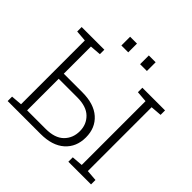

<svg xmlns="http://www.w3.org/2000/svg" viewBox="-218 -1100 1304 1304"><g transform="rotate(45 433.5 -448.5)"><path d="M34.2 0V-42.5L113.8 -48.8V-661.6L34.2 -668V-710.9H252V-668L172.4 -661.6V-400.9H350.1Q462.9 -400.9 523.9 -346.7Q585 -292.5 585 -201.2Q585 -109.4 523.7 -54.7Q462.4 0 350.1 0ZM172.4 -48.8H350.1Q438.5 -48.8 482.2 -92Q525.9 -135.3 525.9 -202.1Q525.9 -266.6 482.2 -309.3Q438.5 -352.1 350.1 -352.1H172.4ZM617.2 0V-42.5L696.8 -48.8V-661.6L617.2 -668V-710.9H835V-668L755.4 -661.6V-48.8L835 -42.5V0ZM493.2 -813V-897H558.6V-813ZM313.5 -813V-897H379.4V-813Z"/></g></svg>

Font: Roboto Slab Light
Style: Regular
Weight: 300
Designer: Google
Version: Version 2.000; ttfautohint (v1.8.1.43-b0c9)